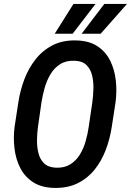

<svg xmlns="http://www.w3.org/2000/svg" viewBox="-20 -921 649 951"><path d="M552.2 -413.6 533.7 -293.5Q524.9 -234.4 504.2 -179.4Q483.4 -124.5 449 -81.3Q414.6 -38.1 364.7 -13.4Q314.9 11.2 248.5 9.8Q185.5 8.3 144.3 -18.3Q103 -44.9 80.6 -88.6Q58.1 -132.3 51.8 -185.3Q45.4 -238.3 52.2 -292.5L70.8 -413.6Q79.6 -472.2 100.3 -527.3Q121.1 -582.5 156 -627Q190.9 -671.4 241 -697Q291 -722.7 357.9 -720.7Q421.9 -719.2 462.9 -691.9Q503.9 -664.6 525.9 -620.1Q547.9 -575.7 553.7 -521.7Q559.6 -467.8 552.2 -413.6ZM419.4 -292.5 437.5 -415.5Q441.4 -444.3 442.6 -478.8Q443.8 -513.2 436.8 -544.9Q429.7 -576.7 409.4 -597.7Q389.2 -618.7 349.6 -620.1Q307.1 -621.6 277.8 -603Q248.5 -584.5 230 -553.2Q211.4 -522 201.2 -485.6Q190.9 -449.2 185.5 -414.6L168 -292Q164.1 -263.7 163.3 -229.5Q162.6 -195.3 169.9 -164.3Q177.2 -133.3 197.5 -112.8Q217.8 -92.3 256.8 -90.3Q299.3 -88.9 328.1 -106.9Q356.9 -125 375.5 -155.3Q394 -185.5 404.3 -221.9Q414.6 -258.3 419.4 -292.5ZM384.3 -753.9 496.6 -901.4H608.9L478.5 -753.9ZM251 -753.9 343.8 -901.4H453.1L339.8 -753.9Z"/></svg>

Font: Roboto Condensed Medium
Style: Italic
Weight: 500
Italic angle: -12°
Designer: Christian Robertson
Foundry: Google
Version: Version 3.0; 2020